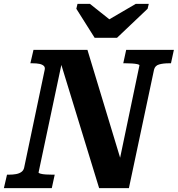

<svg xmlns="http://www.w3.org/2000/svg" viewBox="-48 -966 913 986"><path d="M438 -772H553L710 -921L716 -946H649L471 -842L546 -841L414 -946H350L344 -921ZM-28 0 -12 -69H-1Q18 -69 34.5 -72Q51 -75 62 -83Q73 -91 76 -105L181 -605Q185 -620 177 -627.5Q169 -635 154.5 -638Q140 -641 119 -641H108L124 -710H401L578 -126L558 -104L668 -630Q669 -634 657.5 -636.5Q646 -639 630 -640Q614 -641 598 -641H585L600 -710H845L830 -641H819Q790 -641 769 -635Q748 -629 743 -608L614 0H461L255 -672L275 -670L150 -80Q150 -77 160.5 -74Q171 -71 188 -70Q205 -69 220 -69H233L218 0Z"/></svg>

Font: Roboto Serif 20pt SemiBold
Style: Italic
Weight: 600
Italic angle: -10°
Version: Version 1.007